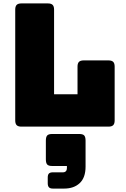

<svg xmlns="http://www.w3.org/2000/svg" viewBox="-20 -740 735 1122"><path d="M614 0H105Q86 0 77.5 -8.5Q69 -17 69 -36V-684Q69 -703 77.5 -711.5Q86 -720 105 -720H260Q279 -720 287.5 -711.5Q296 -703 296 -684V-189H433V-351Q433 -370 441.5 -378.5Q450 -387 469 -387H614Q633 -387 641.5 -378.5Q650 -370 650 -351V-36Q650 -17 641.5 -8.5Q633 0 614 0ZM355 362H289Q273 362 266 354.5Q259 347 259 331V297Q259 281 266 274Q273 267 289 267H348Q359 267 365 260.5Q371 254 371 243V230H285Q264 230 256 221.5Q248 213 248 191V82Q248 60 256 51.5Q264 43 285 43H443Q464 43 472 51.5Q480 60 480 82V234Q480 298 446 330Q412 362 355 362Z"/></svg>

Font: Bungee
Style: Regular
Weight: 400
Designer: David Jonathan Ross
Foundry: David Jonathan Ross
Version: Version 1.000;PS 1.0;hotconv 1.0.72;makeotf.lib2.5.5900